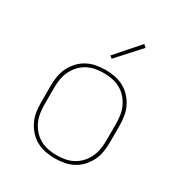

<svg xmlns="http://www.w3.org/2000/svg" viewBox="-176 -874 952 1008"><g transform="rotate(30 300.0 -369.5)"><path d="M300 8Q271 8 242.5 2.5Q214 -3 189 -16.5Q164 -30 144.5 -51.5Q125 -73 112.5 -98.5Q100 -124 95.5 -152.5Q91 -181 91 -210V-310Q91 -339 95.5 -367.5Q100 -396 112.5 -421.5Q125 -447 144.5 -468.5Q164 -490 189 -503.5Q214 -517 242.5 -522.5Q271 -528 300 -528Q329 -528 357.5 -522.5Q386 -517 411 -503.5Q436 -490 455.5 -468.5Q475 -447 487.5 -421.5Q500 -396 504.5 -367.5Q509 -339 509 -310V-210Q509 -181 504.5 -152.5Q500 -124 487.5 -98.5Q475 -73 455.5 -51.5Q436 -30 411 -16.5Q386 -3 357.5 2.5Q329 8 300 8ZM300 -11Q326 -11 352 -16Q378 -21 400.5 -33.5Q423 -46 440.5 -65.5Q458 -85 469 -108.5Q480 -132 484 -158Q488 -184 488 -210V-310Q488 -336 484 -362Q480 -388 469 -411.5Q458 -435 440.5 -454.5Q423 -474 400.5 -486.5Q378 -499 352 -504Q326 -509 300 -509Q274 -509 248 -504Q222 -499 199.5 -486.5Q177 -474 159.5 -454.5Q142 -435 131 -411.5Q120 -388 116 -362Q112 -336 112 -310V-210Q112 -184 116 -158Q120 -132 131 -108.5Q142 -85 159.5 -65.5Q177 -46 199.5 -33.5Q222 -21 248 -16Q274 -11 300 -11ZM297 -594 283 -606 407 -747 423 -733Z"/></g></svg>

Font: Iosevka SS04 Thin Extended
Style: Regular
Weight: 100
Width: 7
Monospace: yes
Designer: Belleve Invis
Foundry: Belleve Invis
Version: Version 19.0.0; ttfautohint (v1.8.4)